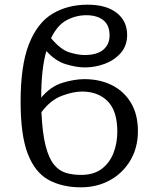

<svg xmlns="http://www.w3.org/2000/svg" viewBox="-20 -790 659 820"><path d="M326 10Q245 10 187 -22Q129 -54 98.5 -133.5Q68 -213 68 -355Q68 -512 104 -602.5Q140 -693 204.5 -731.5Q269 -770 354 -770Q434 -770 478.5 -735Q523 -700 523 -641Q523 -595 496 -564Q469 -533 427.5 -517.5Q386 -502 342 -502Q307 -502 262 -515.5Q217 -529 178 -572Q167 -534 161.5 -484.5Q156 -435 156 -373Q196 -421 247 -436.5Q298 -452 340 -452Q407 -452 458.5 -426Q510 -400 539.5 -350.5Q569 -301 569 -230Q569 -159 536.5 -104.5Q504 -50 449 -20Q394 10 326 10ZM198 -627Q239 -578 276 -566.5Q313 -555 341 -555Q395 -555 421.5 -578Q448 -601 448 -638Q448 -683 421 -704Q394 -725 349 -725Q304 -725 264 -703.5Q224 -682 197 -625ZM330 -399Q293 -399 244.5 -381Q196 -363 157 -311Q161 -220 175 -166.5Q189 -113 211 -86.5Q233 -60 262 -51.5Q291 -43 326 -43Q380 -43 414 -68.5Q448 -94 464.5 -136Q481 -178 481 -228Q481 -316 440 -357.5Q399 -399 330 -399Z"/></svg>

Font: NotoSerif-Regular
Style: Regular
Weight: 400
Designer: Monotype Design Team
Foundry: Monotype Imaging Inc.
Version: Version 2.007; ttfautohint (v1.8) -l 8 -r 50 -G 200 -x 14 -D